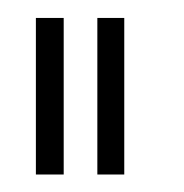

<svg xmlns="http://www.w3.org/2000/svg" viewBox="-20 -695 205 214"><path d="M88.5 -500.5H118.5V-675H88.5ZM20 -500.5H51V-675H20Z"/></svg>

Font: Anybody Expanded ExtraLight
Style: Regular
Weight: 250
Width: 7
Version: Version 1.113;gftools[0.9.25]